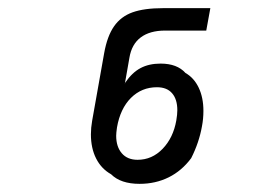

<svg xmlns="http://www.w3.org/2000/svg" viewBox="-20 -810 640 471"><path d="M252.5 -382.5Q228.5 -396 215.8 -421.2Q203 -446.5 203 -480.5Q203 -496.5 206 -513.5L235.5 -679.5Q243 -721.5 259.8 -745.5Q276.5 -769.5 305.2 -779.8Q334 -790 380 -790H496L486 -735H385Q347.5 -735 325.2 -718.2Q303 -701.5 297.5 -668.5L286 -603L287 -607Q304 -632 324.8 -643Q345.5 -654 374 -654Q414.5 -654 435 -631Q456 -619 467.5 -594.8Q479 -570.5 479 -538Q479 -518.5 475.5 -500.5Q468.5 -460.5 449 -422Q426 -391 393.8 -375Q361.5 -359 322.5 -359Q276 -359 252.5 -382.5ZM412.5 -514.5Q415 -529.5 415 -539.5Q415 -566.5 402.2 -581.2Q389.5 -596 365 -596Q327.5 -596 301.2 -569.8Q275 -543.5 267 -497.5Q265 -483.5 265 -477Q265 -450 278.8 -434Q292.5 -418 317.5 -418Q353 -418 379 -445Q405 -472 412.5 -514.5Z"/></svg>

Font: JuliaMono BoldItalic
Style: Regular
Weight: 700
Italic angle: -9°
Monospace: yes
Designer: cormullion
Foundry: corm
Version: Version 0.049; ttfautohint (v1.8.4)